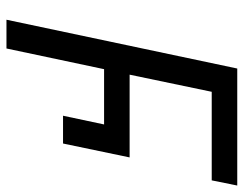

<svg xmlns="http://www.w3.org/2000/svg" viewBox="-100 -654 754 594"><g transform="rotate(90 277.0 -357.0)"><path d="M41 0 192 -714H554L538 -635H264L211 -381H467L424 -175H338L365 -302H194L130 0Z"/></g></svg>

Font: Noto Sans
Style: Italic
Weight: 400
Italic angle: -12°
Designer: Monotype Design Team
Foundry: Monotype Imaging Inc.
Version: Version 2.013; ttfautohint (v1.8.4.7-5d5b)